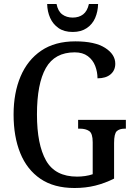

<svg xmlns="http://www.w3.org/2000/svg" viewBox="-20 -931 673 961"><path d="M353 10Q250 10 182.5 -36Q115 -82 81.5 -164.5Q48 -247 48 -358Q48 -466 83 -548.5Q118 -631 186.5 -677.5Q255 -724 357 -724Q455 -724 506 -691.5Q557 -659 557 -612Q557 -579 533.5 -559Q510 -539 468 -539Q468 -571 456.5 -601Q445 -631 419.5 -650Q394 -669 354 -669Q254 -669 209.5 -590.5Q165 -512 165 -358Q165 -208 210.5 -127.5Q256 -47 366 -47Q386 -47 406.5 -50Q427 -53 444 -59V-219Q444 -263 426.5 -275Q409 -287 380 -287H371V-331H610V-287H604Q578 -287 564.5 -274.5Q551 -262 551 -215V-37Q505 -14 457 -2Q409 10 353 10ZM344 -771Q301 -771 273 -790.5Q245 -810 231 -841.5Q217 -873 216 -911H263Q270 -875 291.5 -859Q313 -843 344 -843Q375 -843 396 -859Q417 -875 425 -911H471Q470 -873 456.5 -841.5Q443 -810 414.5 -790.5Q386 -771 344 -771Z"/></svg>

Font: Noto Serif Armenian Condensed Medium
Style: Regular
Weight: 500
Width: 3
Designer: Monotype Design Team
Foundry: Monotype Imaging Inc.
Version: Version 2.008; ttfautohint (v1.8.4.7-5d5b)